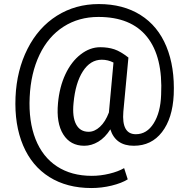

<svg xmlns="http://www.w3.org/2000/svg" viewBox="-20 -719 938 960"><path d="M848.6 -245.1C852.5 -337.2 840.3 -417.6 812 -486.3C783.7 -555 740.6 -607.6 682.6 -644C624.7 -680.5 555.2 -698.7 474.1 -698.7C396.3 -698.7 326.5 -679.3 264.6 -640.4C202.8 -601.5 153.8 -546.3 117.7 -474.9C81.5 -403.4 61.5 -322.9 57.6 -233.4C53.7 -141.3 66.3 -60.8 95.5 8.1C124.6 76.9 168.5 129.6 227.1 166.3C285.6 202.9 355.6 221.2 437 221.2C471.2 221.2 505 217.1 538.3 209C571.7 200.8 598.5 190.4 618.7 177.7L600.6 121.6C581.1 133 556.6 142.3 527.1 149.4C497.6 156.6 468.3 160.2 439 160.2C370.9 160.2 312.9 144.4 264.9 113C216.9 81.6 181.2 36.2 157.7 -23.2C134.3 -82.6 124.5 -152.7 128.4 -233.4C132 -313.5 148.4 -384.1 177.7 -445.3C207 -506.5 247.1 -553.3 297.9 -585.7C348.6 -618.1 406.7 -634.3 472.2 -634.3C580.9 -634.3 661.9 -601.1 715.1 -534.7C768.3 -468.3 791.8 -371.7 785.6 -245.1C783.7 -186.5 771.3 -139 748.5 -102.5C725.7 -66.1 696 -47.9 659.2 -47.9C611.3 -47.9 590.5 -85.4 596.7 -160.6L622.1 -431.2C596 -451.7 572.6 -465.4 551.8 -472.4C530.9 -479.4 507.3 -482.9 481 -482.9C446.8 -482.9 414.1 -470.9 383.1 -446.8C352 -422.7 326.6 -389.6 306.9 -347.4C287.2 -305.3 274.9 -257.3 270 -203.6C263.8 -136.9 272.6 -84.6 296.4 -46.9C320.1 -9.1 355.1 9.8 401.4 9.8C425.5 9.8 448.8 3 471.4 -10.5C494.1 -24 514.2 -44.6 531.7 -72.3C549 -17.6 588.1 9.8 648.9 9.8C707.8 9.8 754.9 -13 790 -58.6C825.2 -104.2 844.7 -166.3 848.6 -245.1ZM347.7 -203.6C353.8 -270.7 369.4 -323.6 394.3 -362.3C419.2 -401 450.7 -420.4 488.8 -420.4C509.6 -420.4 529.1 -415.7 547.4 -406.2L524.9 -160.6L524.4 -156.2C512.7 -125.3 497.8 -101.6 479.7 -85C461.7 -68.4 442.9 -60.1 423.3 -60.1C394.7 -60.1 373.8 -72.4 360.6 -97.2C347.4 -121.9 343.1 -157.4 347.7 -203.6Z"/></svg>

Font: Roboto1
Style: rg
Weight: 400
Designer: Google
Version: Version 2.137; 2017